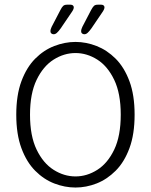

<svg xmlns="http://www.w3.org/2000/svg" viewBox="-20 -808 659 838"><path d="M309.5 10.5Q263 10.5 217 -7.2Q171 -25 133.5 -62.8Q96 -100.5 73.5 -161.2Q51 -222 51 -307.5Q51 -393 73.5 -453.5Q96 -514 133.5 -551.8Q171 -589.5 217 -607.2Q263 -625 309.5 -625Q356 -625 401.5 -607.2Q447 -589.5 484.8 -551.8Q522.5 -514 545 -453.5Q567.5 -393 567.5 -307.5Q567.5 -222 545 -161.2Q522.5 -100.5 484.8 -62.8Q447 -25 401.5 -7.2Q356 10.5 309.5 10.5ZM309.5 -38Q359.5 -38 404.8 -66.8Q450 -95.5 478.5 -155Q507 -214.5 507 -307.5Q507 -400 478.5 -459.5Q450 -519 404.8 -547.8Q359.5 -576.5 309.5 -576.5Q259.5 -576.5 214 -547.8Q168.5 -519 139.8 -459.5Q111 -400 111 -307.5Q111 -214.5 139.8 -155Q168.5 -95.5 214 -66.8Q259.5 -38 309.5 -38ZM339.5 -691 377.5 -764Q384.5 -777 390 -782.2Q395.5 -787.5 406.5 -787.5H422Q428 -787.5 432 -784.5Q436 -781.5 436 -776Q436 -768 427 -755L378.5 -683.5Q369 -670.5 362.2 -664.5Q355.5 -658.5 348 -658.5Q342.5 -658.5 338.2 -662Q334 -665.5 334 -672.5Q334 -679 339.5 -691ZM205.5 -691 243.5 -764Q250 -777 255.8 -782.2Q261.5 -787.5 272.5 -787.5H288Q294 -787.5 298 -784.5Q302 -781.5 302 -776Q302 -767.5 293 -755L244.5 -683.5Q235 -670.5 228.2 -664.5Q221.5 -658.5 214 -658.5Q208.5 -658.5 204.2 -662Q200 -665.5 200 -672.5Q200 -679 205.5 -691Z"/></svg>

Font: Sono ExtraLight Monospace Light
Style: Regular
Weight: 300
Version: Version 2.112